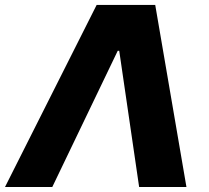

<svg xmlns="http://www.w3.org/2000/svg" viewBox="-42 -747 834 767"><path d="M166.9 0H-22L344.1 -727.3H578.1L702.8 0H513.8L434.3 -544H428.3Z"/></svg>

Font: Inter UI Extra Bold
Style: Italic
Weight: 800
Italic angle: 9.39999°
Designer: Rasmus Andersson
Foundry: rsms
Version: 3.2;8d6f07862